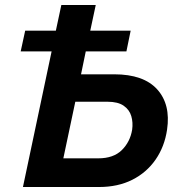

<svg xmlns="http://www.w3.org/2000/svg" viewBox="-20 -750 740 770"><path d="M438 -452Q556 -452 610.5 -391.5Q665 -331 650 -230Q640 -162 604 -110Q568 -58 510.5 -29Q453 0 377 0H72L187 -544H63L81 -627H204L226 -730H364L342 -627H504L487 -544H324L305 -452ZM510 -230Q514 -259 506.5 -284.5Q499 -310 476 -326Q453 -342 411 -342H282L234 -115H374Q435 -115 468.5 -148Q502 -181 510 -230Z"/></svg>

Font: Raleway
Style: Bold Italic
Weight: 700
Italic angle: -12°
Designer: Matt McInerney, Pablo Impallari, Rodrigo Fuenzalida
Foundry: Matt McInerney, Pablo Impallari, Rodrigo Fuenzalida
Version: Version 4.101;RELEASE